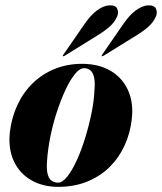

<svg xmlns="http://www.w3.org/2000/svg" viewBox="-20 -699 614 728"><path d="M295 -457Q356.5 -456 400.2 -430Q444 -404 465.5 -356.8Q487 -309.5 479.5 -246Q473.5 -193 452 -146.5Q430.5 -100 394.8 -65Q359 -30 310 -10.2Q261 9.5 200 9.5Q142.5 9.5 98.5 -15.8Q54.5 -41 32.5 -88Q10.5 -135 17.5 -199Q24.5 -255.5 46.8 -302.5Q69 -349.5 105.2 -384.5Q141.5 -419.5 189.5 -438.5Q237.5 -457.5 295 -457ZM200 -6.5Q217 -6.5 235.5 -30Q254 -53.5 271.5 -92Q289 -130.5 303.2 -177Q317.5 -223.5 327 -270Q336.5 -316.5 338 -355.5Q341 -387 336.8 -405.5Q332.5 -424 323 -432Q313.5 -440 300 -440.5Q282.5 -441 263.8 -417.8Q245 -394.5 227.2 -356Q209.5 -317.5 194.5 -271Q179.5 -224.5 170.2 -177.2Q161 -130 158.5 -90Q156 -57.5 160.5 -39.5Q165 -21.5 175.5 -14Q186 -6.5 200 -6.5ZM302 -610Q323.5 -641 346.5 -658.5Q369.5 -676 391 -678.5Q417 -680.5 423.8 -667.2Q430.5 -654 425 -638.5Q415.5 -615 394.5 -597Q373.5 -579 348.5 -564L225 -487.5Q222.5 -486 221 -485.8Q219.5 -485.5 218.5 -486Q217.5 -487.5 218.5 -489Q219.5 -490.5 220.5 -492ZM449 -610Q470.5 -641 493.5 -658.5Q516.5 -676 538 -678.5Q564 -680.5 570.8 -667Q577.5 -653.5 572 -638.5Q562.5 -615 541.5 -596.8Q520.5 -578.5 496 -564L372.5 -487.5Q370 -486 368.2 -485.8Q366.5 -485.5 365.5 -486Q365 -487.5 365.8 -489Q366.5 -490.5 367.5 -492Z"/></svg>

Font: Fraunces 120pt
Style: Bold Italic
Weight: 700
Italic angle: -16°
Version: Version 1.000;[b76b70a41]